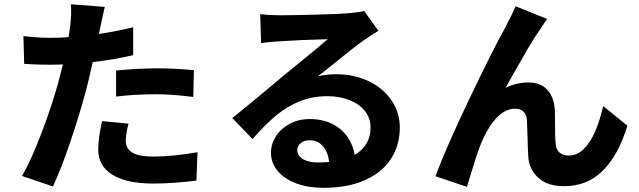

<svg xmlns="http://www.w3.org/2000/svg" viewBox="-20 -833 3040 913"><path d="M457 -703.4 449 -666Q411.4 -490 390.8 -410.2Q361.8 -299.4 316.9 -166Q272 -32.6 231.8 53.6L84.8 3.8Q126.8 -67.8 177.6 -201Q228.4 -334.2 258.6 -446.2Q277.4 -515.8 292.9 -589.1Q308.4 -662.4 313.6 -708.2Q321.2 -770.6 316.8 -812.6L478.4 -800.2Q473.6 -782 457 -703.4ZM613.2 -703V-570.8Q523 -549 414.5 -537.1Q306 -525.2 217 -525.2Q159.2 -525.2 95 -529.2L91.4 -661.2Q161.2 -653.2 218.2 -653.2Q309.8 -653.2 411.2 -666.2Q512.6 -679.2 613.2 -703ZM726 -508Q815.4 -508 902 -499.2L899.2 -372Q795 -384.8 726.6 -384.8Q621.2 -384.8 532 -373.8V-497.6Q636.8 -508 726 -508ZM578 -163Q578 -127.8 608 -108.2Q638 -88.6 710 -88.6Q802 -88.6 919.2 -109.2L914 25.8Q801.6 39.8 709 39.8Q581.8 39.8 514.5 -2Q447.2 -43.8 447.2 -120.6Q447.2 -152.6 451.9 -185Q456.6 -217.4 465.4 -257.2L591.2 -245Q578 -195.8 578 -163Z M1311.2 -760.4Q1370 -760.4 1481.8 -763.4Q1593.6 -766.4 1632 -769.6Q1693 -774.8 1712 -780.6L1779.4 -686.4L1747 -666.4L1707.8 -639.6Q1661 -607 1565.6 -528.6L1492 -470.2Q1531.2 -480 1580 -480Q1664.2 -480 1733.2 -446.9Q1802.2 -413.8 1841.7 -355.8Q1881.2 -297.8 1881.2 -225.8Q1881.2 -145 1840.7 -80.1Q1800.2 -15.2 1717.8 22.5Q1635.4 60.2 1516.4 60.2Q1446.4 60.2 1389.9 39.5Q1333.4 18.8 1301 -19.2Q1268.6 -57.2 1268.6 -107.2Q1268.6 -148.6 1292.1 -185.2Q1315.6 -221.8 1357.6 -244.3Q1399.6 -266.8 1452 -266.8Q1519 -266.8 1567.9 -239.5Q1616.8 -212.2 1642.6 -165.9Q1668.4 -119.6 1669.2 -63.8L1545.6 -48Q1544.4 -101.2 1519.1 -133.6Q1493.8 -166 1452.8 -166Q1426.2 -166 1409.8 -152.3Q1393.4 -138.6 1393.4 -120Q1393.4 -93.6 1420 -77Q1446.6 -60.4 1490.2 -60.4Q1614.8 -60.4 1678.4 -104.1Q1742 -147.8 1742 -227.4Q1742 -271.2 1715.2 -305Q1688.4 -338.8 1641.4 -357.2Q1594.4 -375.6 1537 -375.6Q1464.2 -375.6 1403.4 -350.6Q1342.6 -325.6 1290.5 -281.8Q1238.4 -238 1180.8 -172L1084.6 -271.6Q1147.2 -321.6 1280.8 -433.2L1332.2 -476.6L1401.4 -532.8Q1499.4 -612.6 1538.2 -646.6Q1411.2 -643.6 1305.6 -636.4Q1254.4 -633 1221.6 -628.2L1217.2 -765.8Q1260.8 -760.4 1311.2 -760.4Z M2564 -717 2549.8 -696Q2521.8 -656.2 2488.7 -599.4Q2455.6 -542.6 2409 -459.8L2384 -415.2Q2410 -428.4 2437.4 -434.6Q2464.8 -440.8 2493 -440.8Q2550 -440.8 2582.4 -406.3Q2614.8 -371.8 2618.2 -308.6Q2619.2 -292.6 2619.2 -249Q2619.4 -220.8 2619.9 -191.8Q2620.4 -162.8 2623 -145.2Q2625.6 -119 2642.5 -106.2Q2659.4 -93.4 2684.6 -93.4Q2724 -93.4 2755.8 -124.4Q2787.6 -155.4 2810.2 -208.3Q2832.8 -261.2 2848.4 -328.6L2963.2 -235.4Q2922 -98 2848 -22.8Q2774 52.4 2662.2 52.4Q2583 52.4 2539.4 12.2Q2495.8 -28 2492 -88.4Q2490 -114.6 2488.4 -185Q2487.6 -221.2 2485.6 -262.4Q2483.6 -288 2469.4 -302Q2455.2 -316 2429.6 -316Q2383.2 -316 2343.5 -274.8Q2303.8 -233.6 2274.6 -167Q2259.4 -134 2240.5 -74.8Q2221.6 -15.6 2207.4 32L2200.4 55.6L2050.8 5Q2100.2 -129.2 2213 -365.1Q2325.8 -601 2380.6 -698L2396.6 -730.8Q2405.6 -746.4 2414.2 -764.5Q2422.8 -782.6 2431.6 -803.2L2581.8 -742.8Z"/></svg>

Font: 寒蝉端黑体 Light
Style: Regular
Weight: 300
Designer: ChillDuanSans {Warren2060}; 
Source Han Sans {Ryoko NISHIZUKA 西塚涼子 (kana, bopomofo & ideographs); Paul D. Hunt (Latin, G
Foundry: ChillType&Adobe
Version: Version 1.300;Glyphs 3.3 (3306)